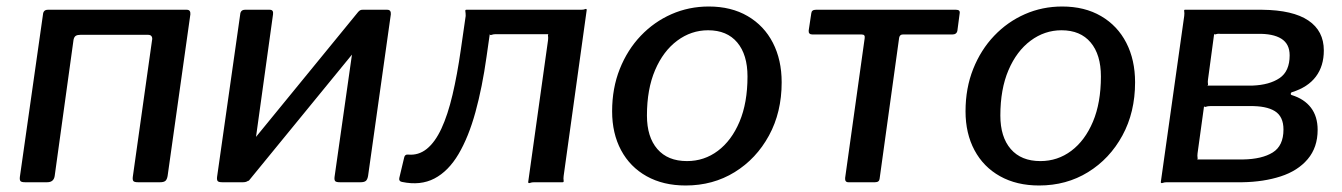

<svg xmlns="http://www.w3.org/2000/svg" viewBox="-20 -560 4125 590"><path d="M57 0Q46 0 43 -3.5Q40 -7 41 -16L112 -515Q113 -530 127 -530H554Q566 -530 565 -516L495 -19Q493 -8 488 -4Q483 0 472 0H404Q393 0 390 -3.5Q387 -7 388 -16L447 -435Q449 -443 446 -448Q443 -453 435 -453H227Q218 -453 213 -450Q208 -447 206 -438L148 -19Q145 0 125 0Z M819 -516 750 -19Q747 0 727 0H663Q652 0 649 -3.5Q646 -7 647 -16L718 -515Q719 -530 733 -530H809Q821 -530 819 -516ZM1181 -516 1111 -19Q1109 -8 1104 -4Q1099 0 1088 0H1024Q1013 0 1010 -3.5Q1007 -7 1008 -16L1079 -515Q1081 -530 1094 -530H1170Q1182 -530 1181 -516ZM1082 -525 1135 -482 744 -4 692 -48Z M1215 -1Q1205 -3 1207 -13L1222 -76Q1224 -86 1234 -85Q1266 -82 1291.5 -102.5Q1317 -123 1336.5 -165Q1356 -207 1370.5 -268.5Q1385 -330 1396 -407L1411 -511Q1411 -520 1410 -525Q1409 -530 1413 -530H1765Q1774 -530 1778 -532Q1782 -534 1783 -530L1712 -19Q1711 -11 1712 -5.5Q1713 0 1709 0H1622Q1614 0 1609 2Q1604 4 1603 0L1664 -436Q1665 -445 1664 -450Q1663 -455 1667 -455H1504Q1496 -455 1491 -453Q1486 -451 1485 -455L1475 -385Q1462 -292 1441 -215.5Q1420 -139 1389 -86.5Q1358 -34 1315 -11.5Q1272 11 1215 -1Z M2087 10Q2018 10 1967 -18.5Q1916 -47 1888.5 -98.5Q1861 -150 1861 -218Q1861 -289 1884.5 -348Q1908 -407 1949 -450Q1990 -493 2043.5 -516.5Q2097 -540 2158 -540Q2227 -540 2277.5 -510.5Q2328 -481 2355 -428.5Q2382 -376 2382 -307Q2382 -215 2343 -143.5Q2304 -72 2237.5 -31Q2171 10 2087 10ZM2091 -65Q2144 -65 2186 -96.5Q2228 -128 2252.5 -186Q2277 -244 2277 -325Q2277 -392 2245.5 -429.5Q2214 -467 2156 -467Q2104 -467 2061 -435Q2018 -403 1993 -344.5Q1968 -286 1968 -205Q1968 -139 2000 -102Q2032 -65 2091 -65Z M2906 -454H2754Q2745 -454 2743 -444L2683 -11Q2682 0 2669 0H2587Q2576 0 2577 -13L2637 -442Q2638 -448 2636 -451Q2634 -454 2628 -454H2477Q2464 -454 2465 -466L2473 -519Q2474 -530 2487 -530H2918Q2931 -530 2929 -519L2922 -466Q2920 -454 2906 -454Z M3173 10Q3104 10 3053 -18.5Q3002 -47 2974.5 -98.5Q2947 -150 2947 -218Q2947 -289 2970.5 -348Q2994 -407 3035 -450Q3076 -493 3129.5 -516.5Q3183 -540 3244 -540Q3313 -540 3363.5 -510.5Q3414 -481 3441 -428.5Q3468 -376 3468 -307Q3468 -215 3429 -143.5Q3390 -72 3323.5 -31Q3257 10 3173 10ZM3177 -65Q3230 -65 3272 -96.5Q3314 -128 3338.5 -186Q3363 -244 3363 -325Q3363 -392 3331.5 -429.5Q3300 -467 3242 -467Q3190 -467 3147 -435Q3104 -403 3079 -344.5Q3054 -286 3054 -205Q3054 -139 3086 -102Q3118 -65 3177 -65Z M3547 0 3619 -511Q3620 -520 3619 -525Q3618 -530 3621 -530H3859Q3953 -529 4000.5 -497Q4048 -465 4048 -405Q4048 -357 4023.5 -324.5Q3999 -292 3951 -277Q3947 -276 3946.5 -272.5Q3946 -269 3949 -268Q3988 -256 4008.5 -229Q4029 -202 4029 -161Q4029 -107 3998.5 -71Q3968 -35 3915.5 -18Q3863 -1 3798 0H3566Q3558 0 3553 2Q3548 4 3547 0ZM3800 -70Q3858 -71 3891 -91.5Q3924 -112 3924 -162Q3924 -202 3897.5 -218.5Q3871 -235 3819 -234H3699Q3691 -234 3686 -232Q3681 -230 3680 -234L3660 -89Q3659 -81 3660 -75.5Q3661 -70 3658 -70ZM3829 -297Q3881 -299 3912 -320Q3943 -341 3943 -390Q3943 -425 3917.5 -441Q3892 -457 3844 -456H3730Q3722 -457 3717 -455Q3712 -453 3711 -456L3692 -315Q3691 -308 3692 -302.5Q3693 -297 3689 -297Z"/></svg>

Font: Libre Franklin Medium
Style: Italic
Weight: 500
Italic angle: -8°
Designer: Pablo Impallari, Rodrigo Fuenzalida, Nhung Nguyen
Foundry: Impallari Type
Version: Version 3.000